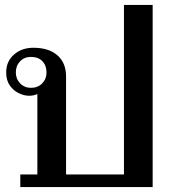

<svg xmlns="http://www.w3.org/2000/svg" viewBox="-20 -756 697 776"><path d="M115 -563Q177 -563 212 -532.5Q247 -502 247 -447V-51H481V-736H597V0H62V-51H131V-376Q117 -369 97 -369Q78 -369 56.5 -379Q35 -389 20 -410Q5 -431 5 -463Q5 -508 36.5 -535.5Q68 -563 115 -563ZM105 -401Q133 -401 150.5 -419Q168 -437 168 -463Q168 -491 151.5 -508.5Q135 -526 105 -526Q78 -526 61 -508Q44 -490 44 -463Q44 -437 61.5 -419Q79 -401 105 -401Z"/></svg>

Font: Taviraj Medium
Style: Regular
Weight: 500
Designer: Katatrad Team
Foundry: CadsonDemak
Version: Version 1.030